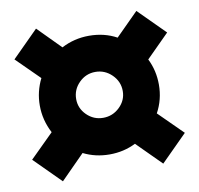

<svg xmlns="http://www.w3.org/2000/svg" viewBox="-75 -726 847 816"><g transform="rotate(-10 348.5 -317.5)"><path d="M19 -101 121 -202Q91 -259 91 -322Q91 -382 118 -436L19 -534L132 -647L229 -549Q284 -578 348 -578Q414 -578 467 -549L565 -647L678 -534L579 -435Q605 -383 605 -322Q605 -258 575 -203L678 -101L565 12L461 -92Q409 -66 348 -66Q287 -66 235 -92L132 12ZM248 -322Q248 -282 277.5 -253Q307 -224 348 -224Q389 -224 419 -253Q449 -282 449 -322Q449 -363 419 -392.5Q389 -422 348 -422Q307 -422 277.5 -392.5Q248 -363 248 -322Z"/></g></svg>

Font: Trueno
Style: ExBd
Weight: 800
Designer: Julieta Ulanovsky
Foundry: Julieta Ulanovsky
Version: Version 3.001b